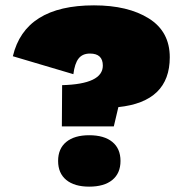

<svg xmlns="http://www.w3.org/2000/svg" viewBox="-20 -690 691 717"><path d="M331 -670Q458 -670 536 -621Q614 -572 614 -476Q614 -310 422 -290L405 -218H211L212 -372Q364 -376 364 -445Q364 -490 316 -490Q288 -490 273.5 -471.5Q259 -453 254 -413L28 -480Q73 -670 331 -670ZM313 -185Q369 -185 399.5 -160Q430 -135 430 -89Q430 -43 399.5 -18Q369 7 313 7Q258 7 227.5 -18Q197 -43 197 -89Q197 -135 227.5 -160Q258 -185 313 -185Z"/></svg>

Font: Elaine Sans Black
Style: Regular
Weight: 900
Designer: Wei Huang
Foundry: Wei Huang
Version: Version 2.001;December 24, 2019;FontCreator 12.0.0.2547 64-b